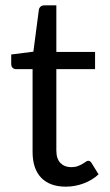

<svg xmlns="http://www.w3.org/2000/svg" viewBox="-20 -691 413 719"><path d="M226.5 8Q166.5 8 134.2 -25.5Q102 -59 102 -122V-432H41Q33 -432 27.5 -436.8Q22 -441.5 22 -451.5V-487L105 -497.5L125.5 -654Q126.5 -661.5 132 -666.2Q137.5 -671 146 -671H191V-496.5H336V-432H191V-128Q191 -96 206.5 -80.5Q222 -65 246.5 -65Q260.5 -65 270.8 -68.8Q281 -72.5 288.5 -77Q296 -81.5 301.2 -85.2Q306.5 -89 310.5 -89Q317.5 -89 323 -80.5L349 -38Q326 -16.5 293.5 -4.2Q261 8 226.5 8Z"/></svg>

Font: LatoHex
Style: Regular
Weight: 400
Designer: Lukasz Dziedzic
Foundry: tyPoland Lukasz Dziedzic
Version: Version 1.104; Western+Polish opensource